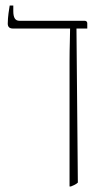

<svg xmlns="http://www.w3.org/2000/svg" viewBox="-20 -667 360 693"><path d="M231 6H236C246 2 255 -2 261 -8L256 -564H295V-583C295 -589 291 -592 285 -592H50C35 -592 28 -603 28 -627V-647H15C13 -635 8 -606 8 -582C8 -570 14 -564 27 -564H233V-563C233 -530 231 -502 231 -444Z"/></svg>

Font: Noto Serif Hebrew ExtraCondensed Thin
Style: Regular
Weight: 100
Width: 2
Designer: Monotype Design Team
Foundry: Monotype Imaging Inc.
Version: Version 2.004